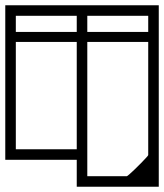

<svg xmlns="http://www.w3.org/2000/svg" viewBox="-40 -606 622 728"><path d="M291 -249Q291 -228.5 291 -204.2Q291 -180 291 -153.8Q291 -127.5 291 -100.8Q291 -74 291 -48.5Q291 -23 291 0Q291 0 275.2 0Q259.5 0 236.2 0Q213 0 189.8 0Q166.5 0 150.8 0Q135 0 135 0Q135 0 135 0Q135 0 135 0Q135 0 135 0Q135 0 135 0Q131.5 -7.5 131.5 -20Q131.5 -32.5 135 -40Q145.5 -40 158.5 -40Q171.5 -40 186.2 -40Q201 -40 217.5 -40Q234 -40 251 -40Q251 -40 251 -40Q251 -40 251 -40Q251 -40 251 -40Q251 -40 251 -40Q251 -40 251 -40Q251 -40 251 -40Q251 -40 251 -40Q251 -40 251 -40Q251 -40 251 -61Q251 -82 251 -113.2Q251 -144.5 251 -175.8Q251 -207 251 -228Q251 -249 251 -249ZM-20 -249H20Q20 -249 20 -228Q20 -207 20 -175.8Q20 -144.5 20 -113.2Q20 -82 20 -61Q20 -40 20 -40Q20 -40 20 -40Q20 -40 20 -40Q20 -40 20 -40Q20 -40 20 -40Q20 -40 20 -40Q20 -40 20 -40Q20 -40 20 -40Q20 -40 20 -40Q37.5 -40 53.8 -40Q70 -40 84.8 -40Q99.5 -40 112.5 -40Q125.5 -40 136 -40Q140 -32.5 140 -20Q140 -7.5 136 0Q136 0 136 0Q136 0 136 0Q136 0 136 0Q136 0 136 0Q136 0 120.2 0Q104.5 0 81.2 0Q58 0 34.8 0Q11.5 0 -4.2 0Q-20 0 -20 0Q-20 -23 -20 -48.5Q-20 -74 -20 -100.8Q-20 -127.5 -20 -153.8Q-20 -180 -20 -204.2Q-20 -228.5 -20 -249ZM-20 -358H20Q20 -330.5 20 -314Q20 -297.5 20 -282.2Q20 -267 20 -243Q20 -243 20 -243Q20 -243 20 -243Q20 -243 20 -243Q20 -243 20 -243Q20 -218 20 -205Q20 -192 20 -183.2Q20 -174.5 20 -162.8Q20 -151 20 -128H-20ZM291 -358V-128H251Q251 -151 251 -162.8Q251 -174.5 251 -183.2Q251 -192 251 -205Q251 -218 251 -243Q251 -243 251 -243Q251 -243 251 -243Q251 -243 251 -243Q251 -243 251 -243Q251 -267 251 -282.2Q251 -297.5 251 -314Q251 -330.5 251 -358ZM291 -337H251Q251 -337 251 -358Q251 -379 251 -410.2Q251 -441.5 251 -472.8Q251 -504 251 -525Q251 -546 251 -546Q251 -546 251 -546Q251 -546 251 -546Q251 -546 251 -546Q251 -546 251 -546Q251 -546 251 -546Q251 -546 251 -546Q251 -546 251 -546Q251 -546 251 -546Q234 -546 217.5 -546Q201 -546 186.2 -546Q171.5 -546 158.5 -546Q145.5 -546 135 -546Q131.5 -553.5 131.5 -566Q131.5 -578.5 135 -586Q135 -586 135 -586Q135 -586 135 -586Q135 -586 135 -586Q135 -586 135 -586Q135 -586 150.8 -586Q166.5 -586 189.8 -586Q213 -586 236.2 -586Q259.5 -586 275.2 -586Q291 -586 291 -586Q291 -563 291 -537.5Q291 -512 291 -485.2Q291 -458.5 291 -432.2Q291 -406 291 -381.8Q291 -357.5 291 -337ZM-20 -337Q-20 -357.5 -20 -381.8Q-20 -406 -20 -432.2Q-20 -458.5 -20 -485.2Q-20 -512 -20 -537.5Q-20 -563 -20 -586Q-20 -586 -4.2 -586Q11.5 -586 34.8 -586Q58 -586 81.2 -586Q104.5 -586 120.2 -586Q136 -586 136 -586Q136 -586 136 -586Q136 -586 136 -586Q136 -586 136 -586Q136 -586 136 -586Q140 -578.5 140 -566Q140 -553.5 136 -546Q125.5 -546 112.5 -546Q99.5 -546 84.8 -546Q70 -546 53.8 -546Q37.5 -546 20 -546Q20 -546 20 -546Q20 -546 20 -546Q20 -546 20 -546Q20 -546 20 -546Q20 -546 20 -546Q20 -546 20 -546Q20 -546 20 -546Q20 -546 20 -546Q20 -546 20 -525Q20 -504 20 -472.8Q20 -441.5 20 -410.2Q20 -379 20 -358Q20 -337 20 -337ZM291 -307H251Q251 -322 251 -337.8Q251 -353.5 251 -367Q251 -380.5 251 -388.8Q251 -397 251 -397Q251 -397 251 -397Q251 -397 251 -397Q251 -397 251 -398.5Q251 -400 251 -404.8Q251 -409.5 251 -419.8Q251 -430 251 -447Q251 -447 251 -447Q251 -447 251 -447Q251 -447 233.8 -447Q216.5 -447 193.5 -447Q170.5 -447 153.2 -447Q136 -447 136 -447Q136 -447 136 -452.8Q136 -458.5 136 -466Q136 -473.5 136 -479.2Q136 -485 136 -485Q143 -485 151.5 -485Q160 -485 172.8 -485Q185.5 -485 203.5 -485Q221.5 -485 247 -485Q250.5 -485 257.5 -485Q264.5 -485 271 -485Q277.5 -485 280 -485Q282 -485 283.8 -485Q285.5 -485 287.2 -485Q289 -485 291 -485Q291 -469.5 291 -445.5Q291 -421.5 291 -395Q291 -368.5 291 -345Q291 -321.5 291 -307ZM-20 -307Q-20 -321.5 -20 -345Q-20 -368.5 -20 -395Q-20 -421.5 -20 -445.5Q-20 -469.5 -20 -485Q-18 -485 -16.2 -485Q-14.5 -485 -12.8 -485Q-11 -485 -9 -485Q-6.5 -485 0 -485Q6.5 -485 13.5 -485Q20.5 -485 24 -485Q41 -485 54.8 -485Q68.5 -485 79.2 -485Q90 -485 98.8 -485Q107.5 -485 114.2 -485Q121 -485 126.2 -485Q131.5 -485 136 -485Q136 -485 136 -479.2Q136 -473.5 136 -466Q136 -458.5 136 -452.8Q136 -447 136 -447Q136 -447 124.2 -447Q112.5 -447 95.2 -447Q78 -447 60.8 -447Q43.5 -447 31.8 -447Q20 -447 20 -447Q20 -447 20 -447Q20 -447 20 -447Q20 -430 20 -419.8Q20 -409.5 20 -404.8Q20 -400 20 -398.5Q20 -397 20 -397Q20 -397 20 -397Q20 -397 20 -397Q20 -397 20 -388.8Q20 -380.5 20 -367Q20 -353.5 20 -337.8Q20 -322 20 -307ZM251 -358H291Q291 -330.5 291 -314Q291 -297.5 291 -282.2Q291 -267 291 -243Q291 -243 291 -243Q291 -243 291 -243Q291 -243 291 -243Q291 -243 291 -243Q291 -218 291 -205Q291 -192 291 -183.2Q291 -174.5 291 -162.8Q291 -151 291 -128H251ZM562 -358V-128H522Q522 -151 522 -162.8Q522 -174.5 522 -183.2Q522 -192 522 -205Q522 -218 522 -243Q522 -243 522 -243Q522 -243 522 -243Q522 -243 522 -243Q522 -243 522 -243Q522 -267 522 -282.2Q522 -297.5 522 -314Q522 -330.5 522 -358ZM562 -307H522Q522 -322 522 -337.8Q522 -353.5 522 -367Q522 -380.5 522 -388.8Q522 -397 522 -397Q522 -397 522 -397Q522 -397 522 -397Q522 -397 522 -398.5Q522 -400 522 -404.8Q522 -409.5 522 -419.8Q522 -430 522 -447Q522 -447 522 -447Q522 -447 522 -447Q522 -447 504.8 -447Q487.5 -447 464.5 -447Q441.5 -447 424.2 -447Q407 -447 407 -447Q407 -447 407 -452.8Q407 -458.5 407 -466Q407 -473.5 407 -479.2Q407 -485 407 -485Q414 -485 422.5 -485Q431 -485 443.8 -485Q456.5 -485 474.5 -485Q492.5 -485 518 -485Q521.5 -485 528.5 -485Q535.5 -485 542 -485Q548.5 -485 551 -485Q553 -485 554.8 -485Q556.5 -485 558.2 -485Q560 -485 562 -485Q562 -469.5 562 -445.5Q562 -421.5 562 -395Q562 -368.5 562 -345Q562 -321.5 562 -307ZM251 -307Q251 -321.5 251 -345Q251 -368.5 251 -395Q251 -421.5 251 -445.5Q251 -469.5 251 -485Q253 -485 254.8 -485Q256.5 -485 258.2 -485Q260 -485 262 -485Q264.5 -485 271 -485Q277.5 -485 284.5 -485Q291.5 -485 295 -485Q312 -485 325.8 -485Q339.5 -485 350.2 -485Q361 -485 369.8 -485Q378.5 -485 385.2 -485Q392 -485 397.2 -485Q402.5 -485 407 -485Q407 -485 407 -479.2Q407 -473.5 407 -466Q407 -458.5 407 -452.8Q407 -447 407 -447Q407 -447 395.2 -447Q383.5 -447 366.2 -447Q349 -447 331.8 -447Q314.5 -447 302.8 -447Q291 -447 291 -447Q291 -447 291 -447Q291 -447 291 -447Q291 -430 291 -419.8Q291 -409.5 291 -404.8Q291 -400 291 -398.5Q291 -397 291 -397Q291 -397 291 -397Q291 -397 291 -397Q291 -397 291 -388.8Q291 -380.5 291 -367Q291 -353.5 291 -337.8Q291 -322 291 -307ZM562 -337H522Q522 -337 522 -358Q522 -379 522 -410.2Q522 -441.5 522 -472.8Q522 -504 522 -525Q522 -546 522 -546Q522 -546 522 -546Q522 -546 522 -546Q522 -546 522 -546Q522 -546 522 -546Q522 -546 522 -546Q522 -546 522 -546Q522 -546 522 -546Q522 -546 522 -546Q505 -546 488.5 -546Q472 -546 457.2 -546Q442.5 -546 429.5 -546Q416.5 -546 406 -546Q402.5 -553.5 402.5 -566Q402.5 -578.5 406 -586Q406 -586 406 -586Q406 -586 406 -586Q406 -586 406 -586Q406 -586 406 -586Q406 -586 421.8 -586Q437.5 -586 460.8 -586Q484 -586 507.2 -586Q530.5 -586 546.2 -586Q562 -586 562 -586Q562 -563 562 -537.5Q562 -512 562 -485.2Q562 -458.5 562 -432.2Q562 -406 562 -381.8Q562 -357.5 562 -337ZM251 -337Q251 -357.5 251 -381.8Q251 -406 251 -432.2Q251 -458.5 251 -485.2Q251 -512 251 -537.5Q251 -563 251 -586Q251 -586 266.8 -586Q282.5 -586 305.8 -586Q329 -586 352.2 -586Q375.5 -586 391.2 -586Q407 -586 407 -586Q407 -586 407 -586Q407 -586 407 -586Q407 -586 407 -586Q407 -586 407 -586Q411 -578.5 411 -566Q411 -553.5 407 -546Q396.5 -546 383.5 -546Q370.5 -546 355.8 -546Q341 -546 324.8 -546Q308.5 -546 291 -546Q291 -546 291 -546Q291 -546 291 -546Q291 -546 291 -546Q291 -546 291 -546Q291 -546 291 -546Q291 -546 291 -546Q291 -546 291 -546Q291 -546 291 -546Q291 -546 291 -525Q291 -504 291 -472.8Q291 -441.5 291 -410.2Q291 -379 291 -358Q291 -337 291 -337ZM562 -137V-19Q562 -19 562 -6.8Q562 5.5 562 23.5Q562 41.5 562 59.5Q562 77.5 562 89.8Q562 102 562 102Q562 102 546.8 102Q531.5 102 508.8 102Q486 102 463 102Q440 102 423.8 102Q407.5 102 406 102Q406 102 406 102Q406 102 406 102Q406 102 406 102Q406 102 406 102Q406 102 406 102Q406 102 406 102Q406 102 406 102Q406 102 406 102Q406 102 406 102Q406 102 406 102Q406 102 406 102Q404.5 102 388.5 102Q372.5 102 349.5 102Q326.5 102 304 102Q281.5 102 266.2 102Q251 102 251 102V-137H291V62Q291 62 291 62Q291 62 291 62Q291 62 291 62Q291 62 306.2 62Q321.5 62 343.8 62Q366 62 388.2 62Q410.5 62 425.8 62Q441 62 441 62Q442.5 62 451 54.5Q459.5 47 471.5 35.5Q483.5 24 495 12.2Q506.5 0.5 514.2 -8Q522 -16.5 522 -18V-137Z"/></svg>

Font: Honk
Style: Regular
Weight: 400
Designer: Noopur Datye & Yesha Goshar
Foundry: Ek Type
Version: Version 1.000